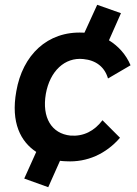

<svg xmlns="http://www.w3.org/2000/svg" viewBox="-20 -663 572 800"><path d="M256 9C343 14 422 -22 480 -89L407 -162C373 -117 328 -94 274 -98C195 -106 154 -173 171 -272C188 -367 250 -425 327 -417C380 -412 416 -384 430 -336L524 -391C505 -436 473 -471 434 -495L484 -608L385 -643L332 -527H326C177 -534 74 -433 48 -283C24 -151 67 -72 131 -30L81 81L181 117L230 7C239 8 247 9 256 9Z"/></svg>

Font: Fixel Display SemiBold
Style: Italic
Weight: 600
Italic angle: -10°
Designer: AlfaBravo + MacPaw
Foundry: Kyrylo Tkachov, Marchela Mozhyna, Serhii Makarenko, Maria Weinstein, Zakhar Kryvoshyya
Version: Version 1.210;Glyphs 3.2 (3217)